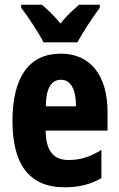

<svg xmlns="http://www.w3.org/2000/svg" viewBox="-20 -786 505 816"><path d="M165 -606H309C330 -646 375 -714 404 -753V-766H316C294 -746 265 -722 237 -686C210 -720 179 -748 158 -766H70V-753C98 -717 147 -643 165 -606ZM238 -558C103 -558 33 -457 33 -272C33 -94 99 10 255 10C314 10 365 -2 411 -29V-149C361 -118 320 -106 271 -106C207 -106 175 -145 174 -231H437V-310C437 -465 365 -558 238 -558ZM239 -447C280 -447 303 -408 303 -334H175C175 -417 202 -447 239 -447Z"/></svg>

Font: Noto Sans Kannada ExtraCondensed ExtraBold
Style: Regular
Weight: 800
Width: 2
Designer: Jelle Bosma - Monotype Design Team
Foundry: Monotype Imaging Inc.
Version: Version 2.005